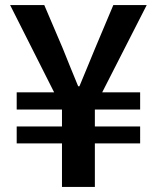

<svg xmlns="http://www.w3.org/2000/svg" viewBox="-20 -739 620 759"><path d="M225 0V-172H46V-239H225V-306H46V-374H194L20 -719H155L228 -548Q243 -511 258 -473.5Q273 -436 289 -398H294Q310 -437 325.5 -474Q341 -511 356 -548L428 -719H560L384 -374H534V-306H355V-239H534V-172H355V0Z"/></svg>

Font: Noto Sans JP Thin SemiBold
Style: Regular
Weight: 600
Version: Version 2.004-H2;hotconv 1.0.118;makeotfexe 2.5.65603